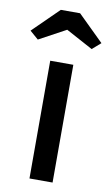

<svg xmlns="http://www.w3.org/2000/svg" viewBox="-124 -798 488 843"><g transform="rotate(10 120.0 -376.5)"><path d="M70 -525H173V0H70ZM-38 -640 77 -753H163L278 -640L240 -607L105 -680H135L0 -607Z"/></g></svg>

Font: Easer Grotesk Variable
Style: Regular
Weight: 400
Designer: Boardeaser, Bonnie Shaver-Troup, Thomas Jockin
Foundry: Lexend
Version: Version 1.001;Glyphs 3.1.2 (3151)